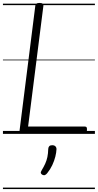

<svg xmlns="http://www.w3.org/2000/svg" viewBox="-20 -910 665 1305"><path d="M138 0Q110 0 113 -23L220 -871Q221 -881 227.5 -885.5Q234 -890 249 -890Q263 -890 269.5 -885.5Q276 -881 275 -871L171 -50H556Q566 -50 569 -44Q572 -38 571 -25Q570 -12 565 -6Q560 0 551 0ZM268 278Q259 273 257.5 266Q256 259 263 248Q278 223 287.5 202Q297 181 302 157.5Q307 134 308 101Q309 89 315.5 83Q322 77 335 77Q349 77 356.5 84.5Q364 92 364 104Q363 127 356 155Q349 183 335.5 212Q322 241 301 267Q294 276 286 279.5Q278 283 268 278ZM0 365H625V375H0ZM0 -20H625V0H0ZM0 -505H625V-500H0ZM0 -885H625V-875H0Z"/></svg>

Font: Playwrite GB J Guides
Style: Italic
Weight: 400
Italic angle: -7.01216°
Designer: Veronika Burian, José Scaglione
Foundry: TypeTogether
Version: Version 1.003